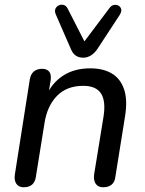

<svg xmlns="http://www.w3.org/2000/svg" viewBox="-20 -785 612 812"><path d="M80 7Q59 7 49 -8Q39 -23 43 -48L106 -449Q110 -472 123.5 -483Q137 -494 158 -494Q179 -494 188.5 -481.5Q198 -469 194 -444L181 -365L175 -379Q200 -435 247.5 -465.5Q295 -496 362 -496Q416 -496 452.5 -474.5Q489 -453 504.5 -408Q520 -363 509 -294L468 -38Q466 -16 452.5 -4.5Q439 7 416 7Q395 7 385 -7.5Q375 -22 378 -47L418 -293Q428 -358 407 -390Q386 -422 332 -422Q262 -422 220.5 -379Q179 -336 168 -263L132 -39Q126 7 80 7ZM332 -541Q314 -541 301 -549.5Q288 -558 280 -577L216 -724Q210 -738 214.5 -748Q219 -758 229 -762.5Q239 -767 249.5 -764Q260 -761 266 -749L337 -610L443 -751Q451 -762 462 -764Q473 -766 481.5 -761Q490 -756 492.5 -746.5Q495 -737 487 -723L392 -578Q380 -560 364.5 -550.5Q349 -541 332 -541Z"/></svg>

Font: Nunito ExtraLight Medium
Style: Italic
Weight: 500
Italic angle: -9°
Version: Version 3.602